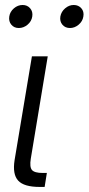

<svg xmlns="http://www.w3.org/2000/svg" viewBox="-20 -738 350 758"><path d="M136.7 0Q74.7 0 51.8 -24.9Q28.8 -49.8 37.6 -106L106 -515.6H168.5L101.6 -111.8Q96.2 -78.6 106.2 -66.9Q116.2 -55.2 148.4 -55.2H165L156.2 0ZM54.2 -627.4Q35.6 -627.4 24.7 -640.6Q13.7 -653.8 16.6 -672.9Q19.5 -691.9 34.9 -705.1Q50.3 -718.3 69.3 -718.3Q87.9 -718.3 99.1 -705.1Q110.4 -691.9 107.4 -672.9Q104.5 -653.8 88.9 -640.6Q73.2 -627.4 54.2 -627.4ZM256.3 -627.4Q237.3 -627.4 226.3 -640.6Q215.3 -653.8 218.3 -672.9Q221.7 -691.9 237.1 -705.1Q252.4 -718.3 271 -718.3Q290 -718.3 301.3 -705.1Q312.5 -691.9 309.1 -672.9Q306.2 -653.8 290.5 -640.6Q274.9 -627.4 256.3 -627.4Z"/></svg>

Font: Inter Display Light
Style: Italic
Weight: 300
Italic angle: -9.39999°
Designer: Rasmus Andersson
Foundry: rsms
Version: Version 4.000;git-a52131595